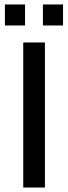

<svg xmlns="http://www.w3.org/2000/svg" viewBox="-20 -839 305 859"><path d="M181 0V-649H84V0ZM92 -725V-819H2V-725ZM262 -725V-819H172V-725Z"/></svg>

Font: Gamestation Text
Style: Bold
Weight: 400
Designer: Jonas Hecksher
Foundry: Jonas Hecksher, Playtypeª, e-types AS
Version: Version 1.003